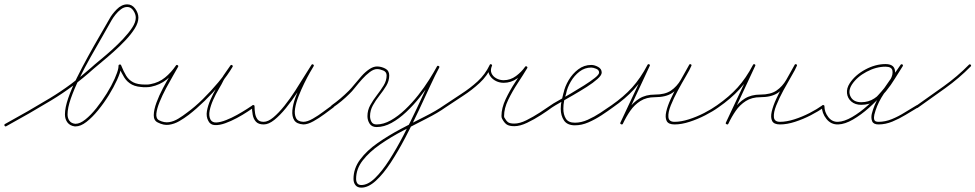

<svg xmlns="http://www.w3.org/2000/svg" viewBox="-25 -565 4476 881"><path d="M-2 4Q104 -54 204 -114.5Q304 -175 395 -256Q409 -269 433.5 -289Q458 -309 486 -334Q514 -359 539.5 -386Q565 -413 581.5 -438Q598 -463 598 -484Q598 -500 587 -516.5Q576 -533 559 -533Q544 -533 530 -522.5Q516 -512 505 -498Q494 -484 487 -472Q487 -472 487 -472Q487 -472 487 -472Q487 -472 487 -472Q487 -472 487 -472Q470 -441 444.5 -397Q419 -353 391 -303.5Q363 -254 339 -205Q315 -156 300 -113Q285 -70 285 -40Q285 -23 293.5 -11Q302 1 320 3Q321 3 322 3Q342 3 367 -17Q392 -37 417.5 -69Q443 -101 465 -136.5Q487 -172 501 -203.5Q515 -235 518 -253Q518 -253 518 -253Q518 -253 518 -253Q518 -253 518 -253Q518 -253 518 -253Q518 -255 518.5 -258Q519 -261 519 -264Q519 -268 524 -269Q529 -270 531 -265Q542 -237 554 -217.5Q566 -198 586 -187.5Q606 -177 641 -177Q647 -177 647 -171Q647 -165 641 -165Q603 -165 581 -176.5Q559 -188 545.5 -209Q532 -230 519 -261Q518 -265 525 -266Q531 -267 531 -262Q531 -260 530.5 -257Q530 -254 530 -251Q530 -251 530 -251Q530 -251 530 -251Q530 -251 530 -251Q530 -251 530 -251Q527 -231 512 -198Q497 -165 474.5 -128.5Q452 -92 425 -59Q398 -26 371.5 -5.5Q345 15 322 15Q320 15 318 15Q296 12 284.5 -3Q273 -18 273 -40Q273 -71 288 -114.5Q303 -158 327.5 -207.5Q352 -257 379.5 -307Q407 -357 433 -401.5Q459 -446 477 -478Q477 -478 477 -478Q477 -478 477 -478Q477 -478 477 -478Q477 -478 477 -478Q488 -499 510.5 -522Q533 -545 559 -545Q581 -545 595.5 -525Q610 -505 610 -484Q610 -461 593.5 -434.5Q577 -408 551.5 -381Q526 -354 497.5 -328.5Q469 -303 443.5 -282Q418 -261 403 -248Q312 -166 211 -105Q110 -44 4 14Q-1 17 -4 12Q-7 7 -2 4Z M631 -177Q640 -177 648.5 -177Q657 -177 666 -179Q704 -186 732.5 -209.5Q761 -233 782 -264Q785 -269 790 -266Q795 -263 792 -258Q785 -245 769.5 -218.5Q754 -192 737 -160Q720 -128 707.5 -97.5Q695 -67 692.5 -44Q690 -21 705 -13Q729 -1 751 -4.5Q773 -8 794 -21Q815 -34 833 -48Q869 -74 906 -110.5Q943 -147 976 -186.5Q1009 -226 1032 -264Q1035 -269 1040 -266Q1045 -262 1042 -258Q1032 -243 1021 -228Q1010 -213 1001 -197Q1001 -197 1001 -197Q1001 -197 1001 -197Q1001 -197 1001 -197Q1001 -197 1001 -197Q993 -180 979 -156.5Q965 -133 953.5 -107.5Q942 -82 937 -57.5Q932 -33 941 -16Q949 -2 968 -3Q987 -4 1012.5 -14Q1038 -24 1063 -38Q1088 -52 1107.5 -64.5Q1127 -77 1134 -82Q1138 -85 1142 -80Q1145 -76 1140 -72Q1131 -66 1110 -52Q1089 -38 1062 -23.5Q1035 -9 1008.5 0.5Q982 10 961 9Q940 8 931 -10Q920 -30 924.5 -55.5Q929 -81 941 -108Q953 -135 967 -159.5Q981 -184 991 -203Q991 -203 991 -203Q991 -203 991 -203Q991 -203 991 -203Q991 -203 991 -203Q1000 -219 1011 -234Q1022 -249 1032 -264Q1035 -269 1040 -266Q1045 -263 1042 -258Q1019 -219 985.5 -179Q952 -139 914 -102Q876 -65 841 -38Q820 -22 797.5 -9Q775 4 750.5 7.5Q726 11 699 -3Q680 -12 680.5 -37Q681 -62 693 -94.5Q705 -127 722.5 -160Q740 -193 757 -221Q774 -249 782 -264Q785 -269 790 -266Q795 -262 792 -258Q770 -224 739 -199.5Q708 -175 668 -167Q659 -165 649.5 -165Q640 -165 631 -165Q625 -165 625 -171Q625 -177 631 -177Z M1137 -83Q1143 -83 1143 -77Q1143 -61 1145.5 -45Q1148 -29 1156.5 -17.5Q1165 -6 1185 -6Q1205 -6 1229.5 -26.5Q1254 -47 1280 -79.5Q1306 -112 1329.5 -148.5Q1353 -185 1372.5 -217Q1392 -249 1404 -267Q1407 -272 1412 -269Q1417 -266 1414 -261Q1409 -253 1397 -232Q1385 -211 1371 -182.5Q1357 -154 1345 -123.5Q1333 -93 1329 -67Q1325 -41 1333 -24Q1341 -7 1367 -6Q1367 -6 1367 -6Q1367 -6 1367 -6Q1367 -6 1367 -6Q1367 -6 1367 -6Q1385 -6 1410.5 -20.5Q1436 -35 1459.5 -53Q1483 -71 1499 -82Q1503 -85 1507 -80Q1510 -76 1505 -72Q1489 -60 1464 -41.5Q1439 -23 1413 -8.5Q1387 6 1367 6Q1367 6 1367 6Q1367 6 1367 6Q1367 6 1367 6Q1367 6 1367 6Q1336 4 1325 -13.5Q1314 -31 1316.5 -58.5Q1319 -86 1330.5 -117.5Q1342 -149 1356.5 -179.5Q1371 -210 1384.5 -233.5Q1398 -257 1404 -267Q1407 -272 1412 -269Q1417 -266 1414 -261Q1401 -241 1381.5 -208Q1362 -175 1337.5 -138Q1313 -101 1286.5 -68.5Q1260 -36 1234 -15Q1208 6 1185 6Q1161 6 1149.5 -6.5Q1138 -19 1134.5 -38.5Q1131 -58 1131 -77Q1131 -83 1137 -83Z M1497 -82Q1538 -111 1576 -149Q1587 -160 1602 -178.5Q1617 -197 1634 -216Q1651 -235 1669.5 -247.5Q1688 -260 1705 -260Q1724 -260 1742.5 -250.5Q1761 -241 1761 -219Q1761 -194 1747.5 -171.5Q1734 -149 1716.5 -127Q1699 -105 1686 -81.5Q1673 -58 1673 -32Q1673 -18 1679.5 -6Q1686 6 1703 6Q1735 6 1768.5 -13Q1802 -32 1834 -62.5Q1866 -93 1894 -128.5Q1922 -164 1944 -199Q1966 -234 1980 -260Q1982 -265 1988 -262Q1993 -259 1990 -254Q1973 -223 1949 -171Q1925 -119 1896 -57Q1867 5 1834.5 67Q1802 129 1768 181Q1734 233 1699.5 264.5Q1665 296 1633 296Q1615 296 1606 284.5Q1597 273 1597 256Q1597 208 1627.5 167Q1658 126 1707.5 91.5Q1757 57 1813.5 27Q1870 -3 1923 -29.5Q1976 -56 2013 -82Q2017 -85 2021 -80Q2024 -76 2019 -72Q1984 -47 1932.5 -21Q1881 5 1824.5 34.5Q1768 64 1719 98Q1670 132 1639.5 171Q1609 210 1609 256Q1609 268 1614.5 276Q1620 284 1633 284Q1663 284 1695.5 252.5Q1728 221 1761 169.5Q1794 118 1826 56.5Q1858 -5 1887 -66.5Q1916 -128 1939.5 -179Q1963 -230 1980 -260Q1983 -265 1988 -262Q1993 -260 1990 -254Q1976 -227 1953 -191Q1930 -155 1901 -118.5Q1872 -82 1839 -51Q1806 -20 1771.5 -1Q1737 18 1703 18Q1681 18 1671 2.5Q1661 -13 1661 -32Q1661 -59 1674 -82.5Q1687 -106 1704.5 -128.5Q1722 -151 1735.5 -173Q1749 -195 1749 -219Q1749 -235 1733.5 -241.5Q1718 -248 1705 -248Q1690 -248 1672 -234.5Q1654 -221 1636.5 -201.5Q1619 -182 1604 -163Q1589 -144 1578 -134Q1543 -99 1503 -72Q1499 -69 1495 -74Q1492 -78 1497 -82Z M2011 -74Q2008 -78 2013 -82Q2051 -108 2091.5 -134Q2132 -160 2166.5 -191.5Q2201 -223 2222 -267Q2224 -272 2229 -270Q2235 -267 2232 -262Q2224 -243 2230.5 -228.5Q2237 -214 2252.5 -205.5Q2268 -197 2286 -197Q2317 -197 2342.5 -216Q2368 -235 2384 -258Q2387 -263 2392 -260Q2397 -257 2394 -252Q2376 -222 2351 -184Q2326 -146 2307 -107Q2288 -68 2288 -33Q2288 -28 2289 -26Q2289 -26 2289 -26Q2289 -26 2289 -26Q2289 -26 2289 -26Q2289 -26 2289 -26Q2298 -10 2306.5 -4Q2315 2 2335 2Q2360 2 2391 -13.5Q2422 -29 2452 -48.5Q2482 -68 2502 -82Q2506 -85 2510 -80Q2513 -76 2508 -72Q2488 -57 2457 -37Q2426 -17 2393.5 -1.5Q2361 14 2335 14Q2312 14 2300.5 6.5Q2289 -1 2279 -20Q2279 -20 2279 -20Q2279 -20 2279 -20Q2279 -20 2279 -20Q2279 -20 2279 -20Q2276 -25 2276 -33Q2276 -69 2295 -109.5Q2314 -150 2339.5 -188.5Q2365 -227 2384 -258Q2387 -263 2392 -260Q2397 -256 2394 -252Q2376 -225 2348 -205Q2320 -185 2286 -185Q2264 -185 2245.5 -196Q2227 -207 2219 -225.5Q2211 -244 2222 -267Q2224 -272 2229 -270Q2235 -267 2232 -262Q2211 -217 2176 -184.5Q2141 -152 2100 -125.5Q2059 -99 2019 -72Q2015 -69 2011 -74Z M2500 -74Q2497 -78 2502 -82Q2511 -89 2536.5 -103Q2562 -117 2593.5 -135.5Q2625 -154 2655 -173Q2685 -192 2704.5 -207.5Q2724 -223 2724 -232Q2724 -244 2710.5 -249.5Q2697 -255 2688 -255Q2658 -255 2634 -236.5Q2610 -218 2594 -190.5Q2578 -163 2573 -137Q2573 -137 2573 -137Q2573 -137 2573 -137Q2573 -136 2573 -136Q2573 -136 2573 -136Q2567 -119 2563.5 -102Q2560 -85 2560 -66Q2560 -39 2571.5 -20.5Q2583 -2 2613 -2Q2642 -2 2672 -15.5Q2702 -29 2730 -47.5Q2758 -66 2781 -82Q2785 -85 2789 -80Q2792 -76 2787 -72Q2764 -55 2735 -36Q2706 -17 2675 -3.5Q2644 10 2613 10Q2578 10 2563 -12Q2548 -34 2548 -66Q2548 -86 2552 -103.5Q2556 -121 2561 -140Q2561 -140 2561 -140Q2561 -140 2561 -139Q2561 -139 2561 -139Q2561 -139 2561 -139Q2567 -168 2584.5 -197.5Q2602 -227 2628.5 -247Q2655 -267 2688 -267Q2703 -267 2719.5 -258Q2736 -249 2736 -232Q2736 -220 2716.5 -202.5Q2697 -185 2667 -166Q2637 -147 2605 -128.5Q2573 -110 2546.5 -95Q2520 -80 2508 -72Q2504 -69 2500 -74Z M2781 -82Q2837 -121 2875.5 -163.5Q2914 -206 2946 -267Q2948 -272 2954 -270Q2959 -267 2956 -262Q2925 -196 2894.5 -130Q2864 -64 2833 3Q2830 8 2825 5Q2819 3 2822 -3Q2838 -36 2859 -65.5Q2880 -95 2909 -113Q2938 -131 2980 -131Q3027 -131 3054 -149.5Q3081 -168 3099 -199Q3117 -230 3137 -267Q3139 -272 3145 -270Q3150 -267 3147 -262Q3141 -247 3123 -216.5Q3105 -186 3085.5 -150Q3066 -114 3053 -81.5Q3040 -49 3042 -27.5Q3044 -6 3070 -6Q3100 -6 3136 -17.5Q3172 -29 3206 -46.5Q3240 -64 3265 -82Q3269 -85 3273 -80Q3276 -76 3271 -72Q3246 -54 3211 -36Q3176 -18 3139 -6Q3102 6 3070 6Q3042 6 3034 -10Q3026 -26 3032 -52.5Q3038 -79 3052.5 -110.5Q3067 -142 3084 -172.5Q3101 -203 3115.5 -228.5Q3130 -254 3137 -267Q3139 -272 3144 -270Q3150 -267 3147 -262Q3126 -222 3107 -189.5Q3088 -157 3059 -138Q3030 -119 2980 -119Q2941 -119 2913.5 -101.5Q2886 -84 2867 -56.5Q2848 -29 2833 3Q2830 8 2825 5Q2819 3 2822 -3Q2853 -69 2884 -135Q2915 -201 2946 -267Q2948 -272 2954 -270Q2959 -267 2956 -262Q2924 -199 2884.5 -155.5Q2845 -112 2787 -72Q2782 -69 2779 -74Q2776 -79 2781 -82Z M3265 -82Q3321 -121 3359.5 -163.5Q3398 -206 3430 -267Q3432 -272 3438 -270Q3443 -267 3440 -262Q3409 -196 3378.5 -130Q3348 -64 3317 3Q3314 8 3309 5Q3303 3 3306 -3Q3322 -36 3343 -65.5Q3364 -95 3393 -113Q3422 -131 3464 -131Q3511 -131 3538 -149.5Q3565 -168 3583 -199Q3601 -230 3621 -267Q3623 -272 3629 -270Q3634 -267 3631 -262Q3625 -247 3607 -216.5Q3589 -186 3569.5 -150Q3550 -114 3537 -81.5Q3524 -49 3526 -27.5Q3528 -6 3554 -6Q3584 -6 3620 -17.5Q3656 -29 3690 -46.5Q3724 -64 3749 -82Q3753 -85 3757 -80Q3760 -76 3755 -72Q3730 -54 3695 -36Q3660 -18 3623 -6Q3586 6 3554 6Q3526 6 3518 -10Q3510 -26 3516 -52.5Q3522 -79 3536.5 -110.5Q3551 -142 3568 -172.5Q3585 -203 3599.5 -228.5Q3614 -254 3621 -267Q3623 -272 3628 -270Q3634 -267 3631 -262Q3610 -222 3591 -189.5Q3572 -157 3543 -138Q3514 -119 3464 -119Q3425 -119 3397.5 -101.5Q3370 -84 3351 -56.5Q3332 -29 3317 3Q3314 8 3309 5Q3303 3 3306 -3Q3337 -69 3368 -135Q3399 -201 3430 -267Q3432 -272 3438 -270Q3443 -267 3440 -262Q3408 -199 3368.5 -155.5Q3329 -112 3271 -72Q3266 -69 3263 -74Q3260 -79 3265 -82Z M3758 -77Q3758 -51 3775.5 -28Q3793 -5 3820 -6Q3849 -7 3885 -28Q3921 -49 3956 -80.5Q3991 -112 4019 -144.5Q4047 -177 4061 -201Q4073 -222 4070 -240.5Q4067 -259 4038 -259Q3995 -259 3951 -235.5Q3907 -212 3884 -177Q3865 -147 3878 -121.5Q3891 -96 3927 -96Q3961 -96 3987 -113.5Q4013 -131 4034 -157.5Q4055 -184 4073 -213.5Q4091 -243 4107 -267Q4111 -272 4116 -269Q4120 -266 4117 -261Q4095 -226 4068 -190Q4041 -154 4019 -116.5Q3997 -79 3987 -39Q3984 -26 3986.5 -16Q3989 -6 4006 -6Q4037 -6 4067.5 -18.5Q4098 -31 4126.5 -49Q4155 -67 4181 -82Q4186 -85 4189 -80Q4192 -75 4187 -72Q4160 -56 4130.5 -38Q4101 -20 4069.5 -7Q4038 6 4006 6Q3983 6 3977 -8.5Q3971 -23 3975 -42Q3985 -82 4007.5 -120.5Q4030 -159 4057 -196Q4084 -233 4107 -267Q4110 -272 4115 -269Q4120 -265 4117 -261Q4100 -235 4081.5 -204.5Q4063 -174 4040.5 -146.5Q4018 -119 3990.5 -101.5Q3963 -84 3927 -84Q3899 -84 3881.5 -99Q3864 -114 3861.5 -137Q3859 -160 3874 -183Q3899 -221 3945.5 -246Q3992 -271 4038 -271Q4074 -271 4080.5 -246.5Q4087 -222 4071 -195Q4056 -170 4027 -136Q3998 -102 3962 -70Q3926 -38 3889 -16.5Q3852 5 3821 6Q3788 7 3767 -19.5Q3746 -46 3746 -77Q3746 -83 3752 -83Q3758 -83 3758 -77Z M4179 -72Q4176 -77 4181 -81Q4242 -124 4305 -169Q4368 -214 4421 -268Q4425 -272 4429 -268Q4433 -264 4429 -260Q4376 -206 4312.5 -160.5Q4249 -115 4187 -71Q4183 -67 4179 -72Z"/></svg>

Font: FRB American Cursive Guidelines Thin
Style: Italic
Weight: 100
Italic angle: -25°
Version: Version 2.0;Modular Font Editor K font №1